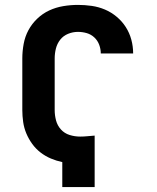

<svg xmlns="http://www.w3.org/2000/svg" viewBox="-20 -763 640 783"><path d="M234 0V-102Q210 -107 187.5 -116.5Q165 -126 145.5 -141Q126 -156 111.5 -176Q97 -196 87.5 -218.5Q78 -241 74.5 -265.5Q71 -290 71 -314V-525Q71 -554 76.5 -584Q82 -614 96 -640Q110 -666 132 -687Q154 -708 181 -720.5Q208 -733 238 -738Q268 -743 298 -743Q326 -743 354 -739Q382 -735 408 -724Q434 -713 456 -694.5Q478 -676 493 -652.5Q508 -629 515.5 -601.5Q523 -574 523 -545Q523 -545 523 -545Q523 -545 523 -545Q523 -545 523 -545Q523 -545 523 -545H391Q391 -545 391 -545Q391 -545 391 -545Q391 -563 384.5 -580.5Q378 -598 364.5 -610.5Q351 -623 333.5 -628Q316 -633 298 -633Q277 -633 257.5 -625Q238 -617 225.5 -601Q213 -585 208 -565Q203 -545 203 -525V-314Q203 -293 208.5 -272Q214 -251 228.5 -235Q243 -219 264 -212.5Q285 -206 307 -206Q322 -206 336.5 -207.5Q351 -209 366 -210V0Z"/></svg>

Font: Iosevka Custom XBdEx
Style: Regular
Weight: 800
Width: 7
Monospace: yes
Designer: Belleve Invis
Foundry: Belleve Invis
Version: Version 11.2.4; ttfautohint (v1.8.4)